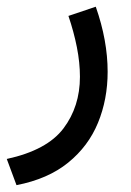

<svg xmlns="http://www.w3.org/2000/svg" viewBox="-26 -286 388 569"><path d="M22.9 262.7 -5.9 185.1Q113.3 159.2 162.1 94.5Q210.9 29.8 210.9 -58.6Q210.9 -100.1 201.9 -145.8Q192.9 -191.4 176.8 -238.8L257.8 -266.1Q293 -166 293 -73.2Q293 8.3 264.4 77.9Q235.8 147.5 176 196Q116.2 244.6 22.9 262.7Z"/></svg>

Font: Vazirmatn RD
Style: Regular
Weight: 400
Designer: Saber Rastikerdar
Foundry: Saber Rastikerdar
Version: Version 32.102